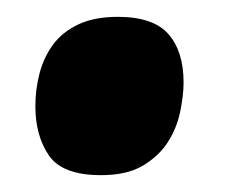

<svg xmlns="http://www.w3.org/2000/svg" viewBox="-20 -198 291 228"><path d="M120 -178Q162 -178 180 -157.5Q198 -137 198 -100Q198 -85 194 -65.5Q190 -46 179.5 -29.5Q169 -13 150 -1.5Q131 10 100 10Q54 10 38 -13.5Q22 -37 22 -72Q22 -92 27 -111Q32 -130 43 -145Q54 -160 73 -169Q92 -178 120 -178Z"/></svg>

Font: Poetsen One
Style: Regular
Weight: 400
Designer: Pablo Impallari, Rodrigo Fuenzalida
Foundry: Pablo Impallari, Rodrigo Fuenzalida
Version: Version 1.001; ttfautohint (v0.93) -l 8 -r 50 -G 200 -x 14 -